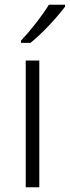

<svg xmlns="http://www.w3.org/2000/svg" viewBox="-20 -786 293 806"><path d="M253 -758V-766H185C159 -722 105 -654 68 -615V-606H108C158 -646 223 -717 253 -758ZM145 0V-532H88V0Z"/></svg>

Font: Noto Sans Kannada Light
Style: Regular
Weight: 300
Designer: Jelle Bosma - Monotype Design Team
Foundry: Monotype Imaging Inc.
Version: Version 2.005